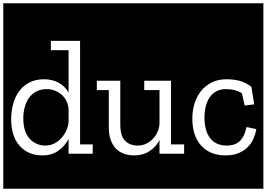

<svg xmlns="http://www.w3.org/2000/svg" viewBox="-32 -937 1625 1170"><path d="M533 0V-57H456V-688H278V-631H386V-373Q364 -412 325 -433Q286 -454 237 -454Q183 -454 144.5 -433Q106 -412 82 -377.5Q58 -343 47 -299.5Q36 -256 36 -211Q36 -106 88 -48Q140 10 227 10Q257 10 281.5 2Q306 -6 325.5 -20Q345 -34 360 -52Q375 -70 386 -90V0ZM386 -197Q385 -172 374 -146Q363 -120 344.5 -98.5Q326 -77 300.5 -63.5Q275 -50 245 -50Q187 -50 148.5 -92Q110 -134 110 -216Q110 -251 118.5 -283.5Q127 -316 144.5 -340.5Q162 -365 189 -379.5Q216 -394 253 -394Q280 -394 303.5 -384.5Q327 -375 345 -358.5Q363 -342 374 -319Q385 -296 386 -268ZM-12 -917H558V213H-12Z M1090 0V-57H1010V-445H847V-388H940V-184Q939 -160 929 -136Q919 -112 901.5 -93Q884 -74 860 -62Q836 -50 808 -50Q760 -50 730.5 -79Q701 -108 701 -180V-445H553V-388H631V-160Q631 -115 643 -83Q655 -51 675.5 -30.5Q696 -10 724 0Q752 10 785 10Q839 10 879 -16Q919 -42 940 -84V0ZM534 -917H1116V213H534Z M1470 -163Q1460 -108 1431 -79Q1402 -50 1350 -50Q1284 -50 1249 -94.5Q1214 -139 1214 -220Q1214 -256 1221.5 -287.5Q1229 -319 1245 -343Q1261 -367 1286 -380.5Q1311 -394 1347 -394Q1402 -394 1442 -369L1459 -294L1517 -301L1500 -408Q1466 -434 1429.5 -444Q1393 -454 1348 -454Q1296 -454 1257 -434Q1218 -414 1192 -381Q1166 -348 1153 -305Q1140 -262 1140 -216Q1140 -108 1194.5 -49Q1249 10 1342 10Q1388 10 1421.5 -4Q1455 -18 1477.5 -40.5Q1500 -63 1512.5 -92Q1525 -121 1530 -150ZM1092 -917H1573V213H1092Z"/></svg>

Font: Zilla Slab Regular Highlight
Style: Regular
Weight: 410
Designer: Typotheque Type Foundry
Foundry: Typotheque type foundry
Version: Version 1.0; 2017